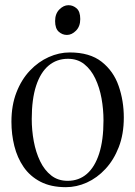

<svg xmlns="http://www.w3.org/2000/svg" viewBox="-20 -726 532 756"><path d="M25 -246.5Q25 -311.5 44.8 -362.2Q64.5 -413 97.8 -448Q131 -483 171.8 -501.2Q212.5 -519.5 254.5 -519.5Q333.5 -519.5 380.2 -482.8Q427 -446 447.2 -387.5Q467.5 -329 467.5 -263Q467.5 -198 447.8 -147Q428 -96 395.2 -60.8Q362.5 -25.5 322 -7.2Q281.5 11 239.5 11Q180.5 11 139.2 -10.5Q98 -32 73 -68.5Q48 -105 36.5 -151Q25 -197 25 -246.5ZM246.5 -14Q290.5 -14 322 -41.2Q353.5 -68.5 370.5 -121.5Q387.5 -174.5 387.5 -252Q387.5 -295.5 379.8 -338.5Q372 -381.5 355.2 -416.8Q338.5 -452 312 -473.2Q285.5 -494.5 247.5 -494.5Q203.5 -494.5 171.5 -467.8Q139.5 -441 122.2 -388.2Q105 -335.5 105 -257.5Q105 -213 113 -169.8Q121 -126.5 138 -91.2Q155 -56 181.8 -35Q208.5 -14 246.5 -14ZM243 -588.5Q225.5 -588.5 211.2 -601.2Q197 -614 197 -643Q197 -672 213.8 -688.8Q230.5 -705.5 249 -705.5H250Q267.5 -705.5 281.8 -693Q296 -680.5 296 -651Q296 -622 279.2 -605.2Q262.5 -588.5 244 -588.5Z"/></svg>

Font: Merriweather 144pt Light
Style: Regular
Weight: 300
Version: Version 2.100